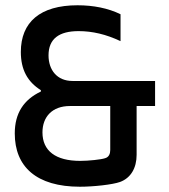

<svg xmlns="http://www.w3.org/2000/svg" viewBox="-20 -699 640 728"><path d="M245 -297H398V-130C398 -116 393 -103 378 -99C363 -94 316 -89 284 -89C191 -89 141 -127 141 -197C141 -256 178 -297 245 -297ZM36 -193C36 -67 118 9 283 9C335 9 407 1 435 -9C476 -24 498 -62 498 -112V-297H568V-392H255C196 -392 164 -434 164 -489C164 -552 204 -581 278 -581C330 -581 382 -569 437 -543V-645C390 -668 334 -679 274 -679C132 -679 59 -615 59 -502C59 -435 84 -389 135 -357V-352C70 -321 36 -270 36 -193Z"/></svg>

Font: LT Wave Mono Medium
Style: Regular
Weight: 500
Designer: Daniel Lyons
Version: Version 2.5 (Glyphs App)